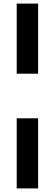

<svg xmlns="http://www.w3.org/2000/svg" viewBox="-20 -828 305 1068"><path d="M73 -418V-808H192V-418ZM73 220V-170H192V220Z"/></svg>

Font: Encode Sans SC Condensed Thin SemiBold
Style: Regular
Weight: 600
Version: Version 3.002